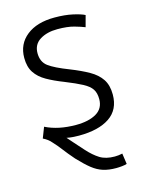

<svg xmlns="http://www.w3.org/2000/svg" viewBox="-109 -595 646 848"><g transform="rotate(-15 213.5 -170.5)"><path d="M316 186Q282 186 256.5 178Q231 170 207 151Q183 132 151 98Q124 67 107.5 45Q91 23 73 4Q59 -13 36 -24L55 -73Q113 -44 194 -44Q252 -44 287 -64.5Q322 -85 322 -128Q322 -156 310.5 -173.5Q299 -191 271 -206Q243 -221 193 -241Q149 -258 116.5 -276.5Q84 -295 66.5 -321.5Q49 -348 49 -389Q49 -452 96 -489.5Q143 -527 224 -527Q271 -527 307 -519Q343 -511 360 -502L346 -450Q329 -457 299 -465.5Q269 -474 223 -474Q175 -474 143 -454Q111 -434 111 -394Q111 -354 138.5 -333.5Q166 -313 231 -288Q279 -269 313.5 -249.5Q348 -230 366.5 -202.5Q385 -175 385 -132Q385 -63 334.5 -29Q284 5 194 5Q182 5 167 4Q152 3 138 0Q147 10 164.5 30Q182 50 202 72Q229 102 255.5 118.5Q282 135 323 135Q340 135 358 131L365 180Q357 183 342.5 184.5Q328 186 316 186Z"/></g></svg>

Font: Ubuntu Sans Light
Style: Regular
Weight: 300
Designer: Dalton Maag Ltd
Foundry: Dalton Maag Ltd
Version: Version 1.006; ttfautohint (v1.8.4.7-5d5b)